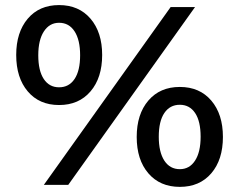

<svg xmlns="http://www.w3.org/2000/svg" viewBox="-20 -729 942 757"><path d="M43.9 -512.2Q43.9 -601.6 89.4 -655.3Q134.8 -709 212.9 -709Q291 -709 336.9 -655.3Q382.8 -601.6 382.8 -512.2Q382.8 -422.4 336.9 -368.7Q291 -314.9 212.9 -314.9Q134.8 -314.9 89.4 -368.7Q43.9 -422.4 43.9 -512.2ZM212.9 -384.8Q252 -384.8 273.9 -417.5Q295.9 -450.2 295.9 -511.2Q295.9 -571.8 273.9 -605.5Q252 -639.2 212.9 -639.2Q175.3 -639.2 153.1 -605.2Q130.9 -571.3 130.9 -511.2Q130.9 -450.2 152.6 -417.5Q174.3 -384.8 212.9 -384.8ZM152.8 0 652.8 -701.2H749L249 0ZM564.9 -332.5Q610.8 -386.2 689 -386.2Q767.1 -386.2 813 -332.5Q858.9 -278.8 858.9 -189Q858.9 -99.1 813 -45.7Q767.1 7.8 689 7.8Q610.8 7.8 564.9 -45.7Q519 -99.1 519 -189Q519 -278.8 564.9 -332.5ZM689 -315.9Q649.9 -315.9 627.9 -283.4Q606 -251 606 -189.9Q606 -129.4 627.9 -95.7Q649.9 -62 689 -62Q727.1 -62 749 -95.7Q771 -129.4 771 -189.9Q771 -251 749.3 -283.4Q727.5 -315.9 689 -315.9Z"/></svg>

Font: LT Superior Med
Style: Regular
Weight: 500
Designer: Daniel Lyons
Foundry: LyonsType
Version: Version 1.000